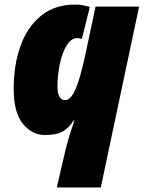

<svg xmlns="http://www.w3.org/2000/svg" viewBox="-20 -582 633 842"><path d="M262 98Q274 45 288 2Q302 -41 306 -53H302Q284 -23 257 -6.5Q230 10 177 10Q121 10 80.5 -39Q40 -88 40 -192Q40 -296 69.5 -379.5Q99 -463 159.5 -512.5Q220 -562 310 -562Q328 -562 343 -559Q358 -556 374 -552L339 -411Q330 -415 319 -415Q292 -415 272 -382Q252 -349 242 -300Q232 -251 232 -204Q232 -143 266 -143Q290 -143 311 -190.5Q332 -238 354 -341L399 -553H590L422 240H229Z"/></svg>

Font: Noto Sans Display Black
Style: Italic
Weight: 900
Italic angle: -12°
Designer: Monotype Design team
Foundry: Monotype Imaging Inc.
Version: Version 1.000